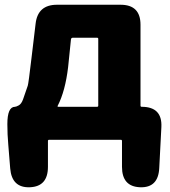

<svg xmlns="http://www.w3.org/2000/svg" viewBox="-20 -589 716 809"><path d="M106 200Q30 203 23 121L15 22Q11 -22 11 -66Q11 -139 43 -139Q48 -139 59 -145Q70 -151 77 -170Q84 -189 97 -228Q100 -236 113 -347L130 -489Q139 -569 220 -569H488Q572 -569 572 -485V-144Q572 -139 577 -139Q664 -139 660 -54L651 119Q647 203 570 200Q494 197 494 114V5Q494 0 489 0H187Q182 0 182 5V114Q182 197 106 200ZM223 -143Q221 -139 226 -139H389Q394 -139 394 -144V-425Q394 -430 389 -430H287Q280 -430 279 -423L267 -306Q255 -205 223 -143Z"/></svg>

Font: Resource Han Rounded TW Heavy
Style: Regular
Weight: 900
Designer: Cyano Hao (round all glyphs); Ryoko NISHIZUKA 西塚涼子 (kana, bopomofo & ideographs); Paul D. Hunt (Latin, Greek & Cyrillic)
Foundry: Cyano Hao
Version: 0.990